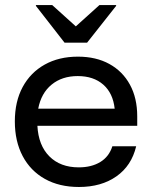

<svg xmlns="http://www.w3.org/2000/svg" viewBox="-20 -736 607 766"><path d="M295 10Q216.7 10 159.2 -22.1Q101.7 -54.2 70.4 -113.3Q39.2 -172.5 39.2 -251.7Q39.2 -330.8 70.4 -388.8Q101.7 -446.7 158.3 -478.3Q215 -510 290.8 -510Q363.3 -510 416.2 -480.8Q469.2 -451.7 498.3 -398.3Q527.5 -345 527.5 -271.7V-234.2H129.2Q133.3 -155.8 177.1 -112.1Q220.8 -68.3 294.2 -68.3Q345 -68.3 380 -89.6Q415 -110.8 428.3 -152.5H523.3Q505 -75 444.6 -32.5Q384.2 10 295 10ZM132.5 -302.5H437.5Q430.8 -364.2 392.1 -398.3Q353.3 -432.5 290 -432.5Q227.5 -432.5 185.8 -398.3Q144.2 -364.2 132.5 -302.5ZM237.5 -565.8 123.3 -712.5V-715.8H188.3L282.5 -630.8L376.7 -715.8H443.3V-712.5L327.5 -565.8Z"/></svg>

Font: Funnel Display
Style: Regular
Weight: 400
Designer: NORD ID, Kristian Moeller
Foundry: Dicotype
Version: Version 1.000